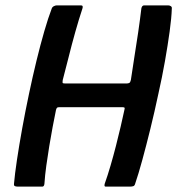

<svg xmlns="http://www.w3.org/2000/svg" viewBox="-20 -693 658 713"><path d="M46 0Q41 0 36 -1.5Q31 -3 32 -11Q35 -46 43 -99.5Q51 -153 62.5 -216.5Q74 -280 88 -346Q101 -408 115.5 -467.5Q130 -527 144.5 -577Q159 -627 172 -661Q174 -667 180 -670Q186 -673 190 -673Q213 -673 235.5 -673Q258 -673 281 -673Q290 -673 286 -661Q273 -622 259.5 -574Q246 -526 234.5 -479.5Q223 -433 213 -396Q212 -388 212.5 -385.5Q213 -383 222 -383Q279 -383 336 -383Q393 -383 450 -383Q456 -383 460 -385Q464 -387 466 -396Q471 -432 478.5 -478Q486 -524 493 -572Q500 -620 505 -662Q506 -667 508.5 -670Q511 -673 515 -673Q537 -673 560 -673Q583 -673 605 -673Q610 -673 614.5 -670Q619 -667 618 -661Q617 -627 610 -576Q603 -525 592.5 -465.5Q582 -406 568 -344Q554 -278 538.5 -215Q523 -152 508.5 -99Q494 -46 482 -11Q480 -3 474.5 -1.5Q469 0 463 0Q440 0 417.5 0Q395 0 372 0Q366 0 369 -11Q380 -42 390.5 -78Q401 -114 410.5 -151Q420 -188 428 -222.5Q436 -257 442 -285Q444 -292 442 -293.5Q440 -295 433 -295Q375 -295 317.5 -295Q260 -295 202 -295Q195 -295 192.5 -293.5Q190 -292 188 -285Q182 -256 175.5 -221.5Q169 -187 163 -150.5Q157 -114 152 -78Q147 -42 145 -11Q144 0 137 0Q114 0 91.5 0Q69 0 46 0Z"/></svg>

Font: Glory SemiBold
Style: Italic
Weight: 600
Italic angle: -12°
Designer: Robert Leuschke
Foundry: Robert Leuschke
Version: Version 1.011